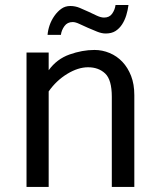

<svg xmlns="http://www.w3.org/2000/svg" viewBox="-20 -733 631 753"><path d="M84 0V-526.9H170.9V-457.5Q202.6 -501.5 252.7 -519.3Q302.7 -537.1 350.6 -537.1Q381.3 -537.1 409.9 -525.1Q438.5 -513.2 460 -490.5Q481.4 -467.8 494.1 -435.3Q506.8 -402.8 506.8 -359.9V0H418.5V-353.5Q418.5 -419.9 392.6 -444.6Q366.7 -469.2 325.2 -469.2Q286.6 -469.2 243.9 -443.4Q201.2 -417.5 170.9 -374.5V0ZM166.5 -596.2Q168 -614.7 174.6 -634Q181.2 -653.3 193.4 -670.7Q205.6 -688 220.7 -698.7Q235.8 -709.5 255.9 -709.5Q274.9 -709.5 292.7 -702.1Q310.5 -694.8 327.4 -686.8Q344.2 -678.7 360.1 -671.4Q376 -664.1 388.2 -664.1Q409.2 -664.1 419.9 -679.4Q430.7 -694.8 433.1 -713.4H483.9Q481.4 -693.4 475.3 -673.3Q469.2 -653.3 458.7 -637.2Q448.2 -621.1 432.9 -611.3Q417.5 -601.6 394.5 -601.6Q378.9 -601.6 360.8 -608.9Q342.8 -616.2 324.7 -624Q306.6 -631.8 291.3 -639.2Q275.9 -646.5 265.1 -646.5Q244.1 -646.5 232.7 -630.6Q221.2 -614.7 218.8 -596.2Z"/></svg>

Font: Myanmar Pyu Pro
Style: Regular
Weight: 400
Designer: Khon Soe Zaw Thu
Foundry: PaOh Unicode
Version: Version 2.00 April 29, 2017